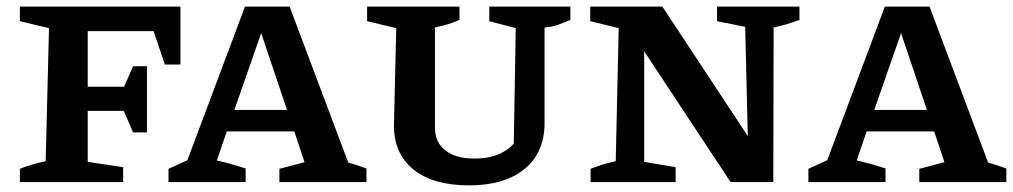

<svg xmlns="http://www.w3.org/2000/svg" viewBox="-20 -550 3060 580"><path d="M525 -530V-355H478L444 -456H245V-288H355L382 -350H424V-150H382L354 -215H245V-61L352 -45V0H40V-40Q74 -54 118 -63L128 -465L40 -486V-530Z M1032 -59Q1046 -55 1056.5 -51.5Q1067 -48 1087 -41V0H824V-40L900 -60L869 -153H665L635 -65Q659 -60 680 -54Q701 -48 722 -41V0H489V-40L546 -66L720 -530H855ZM688 -218H847L769 -450Z M1397 10Q1288 10 1229 -38Q1170 -86 1170 -170L1177 -465L1089 -486V-530H1368V-490Q1353 -483 1335.5 -477.5Q1318 -472 1294 -467V-164Q1294 -120 1325.5 -95.5Q1357 -71 1414 -71Q1491 -71 1532 -116L1538 -465L1458 -486V-530H1703V-490Q1685 -482 1665.5 -475Q1646 -468 1625 -467V-179Q1625 -89 1564.5 -39.5Q1504 10 1397 10Z M2146 -530H2395V-490Q2373 -482 2357 -477Q2341 -472 2317 -467L2316 0H2187L1926 -395V-61L2021 -45V0H1764V-40Q1801 -55 1840 -63L1849 -465L1763 -486V-530H1981L2239 -139L2231 -469L2146 -486Z M2965 -59Q2979 -55 2989.5 -51.5Q3000 -48 3020 -41V0H2757V-40L2833 -60L2802 -153H2598L2568 -65Q2592 -60 2613 -54Q2634 -48 2655 -41V0H2422V-40L2479 -66L2653 -530H2788ZM2621 -218H2780L2702 -450Z"/></svg>

Font: Piazzolla SC SemiBold
Style: Regular
Weight: 600
Designer: Juan Pablo del Peral
Foundry: Huerta Tipografica
Version: Version 1.330